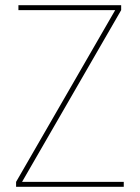

<svg xmlns="http://www.w3.org/2000/svg" viewBox="-20 -720 539 740"><path d="M42 0V-19L424 -681H51V-700H447V-681L65 -19H457V0Z"/></svg>

Font: DM Sans Thin
Style: Regular
Weight: 100
Designer: Colophon Foundry, Jonny Pinhorn
Foundry: Colophon Foundry
Version: Version 4.004; ttfautohint (v1.8.4.7-5d5b)